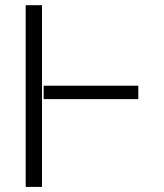

<svg xmlns="http://www.w3.org/2000/svg" viewBox="-20 -732 642 752"><path d="M144.5 -711.6V0H80.6V-711.6ZM521.7 -396.3V-343.8H150.9V-396.3Z"/></svg>

Font: Inter Extra Light BETA
Style: Regular
Weight: 200
Designer: Rasmus Andersson
Foundry: rsms
Version: Version 3.011;git-f93a4a705